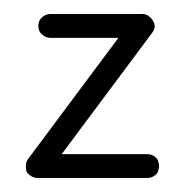

<svg xmlns="http://www.w3.org/2000/svg" viewBox="-20 -254 267 274"><path d="M52 -234C46 -234 41 -231 37 -226C34 -220 34 -214 37 -208C41 -203 46 -200 52 -200H149L20 -27C18 -24 17 -21 17 -17C17 -15 17 -12 18 -9C21 -4 27 0 34 0H190C196 0 202 -3 205 -8C206 -11 207 -14 207 -17C207 -20 206 -23 205 -26C202 -31 196 -34 190 -34H68L197 -207C201 -212 202 -218 199 -223C196 -229 190 -234 184 -234Z"/></svg>

Font: LetsTrace
Style: basic
Weight: 500
Version: Version 002.000